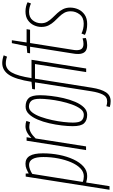

<svg xmlns="http://www.w3.org/2000/svg" viewBox="310 -1124 1010 1718"><g transform="rotate(-90 815.0 -265.0)"><path d="M-24 210 94 -540H121L122 -513Q143 -525 163.5 -533.5Q184 -542 209 -542Q256 -542 279 -504Q302 -466 302 -386Q302 -311 288 -240Q274 -169 247.5 -112.5Q221 -56 184 -23Q147 10 100 10Q83 10 68.5 7.5Q54 5 41 1L8 210ZM97 -20Q136 -20 167.5 -50.5Q199 -81 221.5 -133Q244 -185 256.5 -249.5Q269 -314 269 -382Q269 -510 198 -510Q180 -510 157.5 -501.5Q135 -493 118 -481L46 -30Q68 -20 97 -20Z M446 -532 439 -489Q491 -542 545 -542Q572 -542 592 -534L581 -501Q560 -508 538 -508Q514 -508 489 -494.5Q464 -481 435 -451L364 0H331L415 -532Z M647 10Q597 10 571 -17.5Q545 -45 545 -119Q545 -162 551.5 -217Q558 -272 571 -329Q584 -386 604.5 -434Q625 -482 653.5 -511.5Q682 -541 720 -541Q770 -541 796 -513.5Q822 -486 822 -412Q822 -369 815.5 -313.5Q809 -258 796 -201.5Q783 -145 762.5 -97Q742 -49 713.5 -19.5Q685 10 647 10ZM648 -20Q677 -20 699.5 -49.5Q722 -79 739 -126Q756 -173 767.5 -226.5Q779 -280 784.5 -329.5Q790 -379 790 -413Q790 -470 771 -490.5Q752 -511 720 -511Q691 -511 668 -481.5Q645 -452 628 -404.5Q611 -357 599.5 -303.5Q588 -250 582.5 -200.5Q577 -151 577 -118Q577 -60 595.5 -40Q614 -20 648 -20Z M769 220Q739 220 716 212L724 182Q746 189 766 189Q808 189 827.5 150.5Q847 112 857 49L937 -457H874L878 -482L942 -488Q964 -630 1004.5 -690Q1045 -750 1110 -750Q1125 -750 1142 -747Q1159 -744 1179 -737L1167 -707Q1137 -718 1107 -718Q1056 -718 1025 -664.5Q994 -611 975 -488H1139L1061 1H1029L1101 -457H970L889 53Q876 135 848.5 177.5Q821 220 769 220Z M1331 -31 1334 -2Q1316 5 1300 7.5Q1284 10 1270 10Q1228 10 1209.5 -11Q1191 -32 1191 -70Q1191 -81 1192 -94.5Q1193 -108 1196 -122L1256 -501H1197L1201 -526L1261 -532L1288 -664H1314L1294 -532H1413L1408 -501H1289L1229 -123Q1227 -112 1226 -102Q1225 -92 1225 -84Q1225 -53 1238.5 -38Q1252 -23 1282 -23Q1293 -23 1305.5 -25Q1318 -27 1331 -31Z M1362 -10 1374 -41Q1414 -21 1463 -21Q1517 -21 1545 -57Q1573 -93 1573 -138Q1573 -171 1559 -195.5Q1545 -220 1524 -241Q1503 -262 1482.5 -284Q1462 -306 1447.5 -334Q1433 -362 1433 -400Q1433 -434 1448 -466.5Q1463 -499 1493.5 -520.5Q1524 -542 1572 -542Q1595 -542 1617.5 -536.5Q1640 -531 1654 -523L1643 -493Q1627 -500 1608.5 -505Q1590 -510 1568 -510Q1518 -510 1492 -477Q1466 -444 1466 -401Q1466 -370 1480 -346Q1494 -322 1515 -300.5Q1536 -279 1557 -256.5Q1578 -234 1592 -206Q1606 -178 1606 -142Q1606 -104 1590.5 -69.5Q1575 -35 1542.5 -12.5Q1510 10 1459 10Q1402 10 1362 -10Z"/></g></svg>

Font: Georama Condensed ExtraLight
Style: Italic
Weight: 200
Width: 3
Italic angle: -9°
Designer: Jean-Baptiste Levee
Foundry: Production Type
Version: Version 1.000